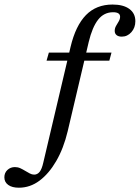

<svg xmlns="http://www.w3.org/2000/svg" viewBox="-164 -651 629 863"><path d="M-79 192.7Q-109.7 192.7 -127 180.2Q-144.4 167.7 -144.4 146Q-144.4 125.8 -130.6 112.9Q-116.9 100 -96.8 100Q-83.9 100 -72.6 105.2Q-61.3 110.5 -50.8 116.9Q-40.3 123.4 -30.2 128.6Q-20.2 133.9 -10.5 133.9Q4 133.9 14.1 121.4Q24.2 108.9 30.6 79.8L153.2 -440.3Q175.8 -535.5 222.2 -583.1Q268.5 -630.6 341.9 -630.6Q390.3 -630.6 417.3 -610.9Q444.4 -591.1 444.4 -555.6Q444.4 -526.6 426.6 -506.5Q408.9 -486.3 383.1 -486.3Q368.5 -486.3 360.1 -493.1Q351.6 -500 351.6 -512.1Q351.6 -524.2 357.7 -534.7Q363.7 -545.2 369.8 -555.2Q375.8 -565.3 375.8 -575.8Q375.8 -596 344.4 -596Q303.2 -596 277 -562.5Q250.8 -529 234.7 -462.1L140.3 -61.3Q121.8 16.1 88.7 73Q55.6 129.8 13.3 161.3Q-29 192.7 -79 192.7ZM45.2 -378.2 55.6 -414.5H337.1L327.4 -378.2Z"/></svg>

Font: Playfair 9pt
Style: Italic
Weight: 400
Italic angle: -15.6°
Designer: Claus Eggers Sørensen
Foundry: Claus Eggers Sørensen
Version: Version 2.001;gftools[0.9.30]